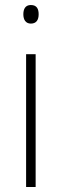

<svg xmlns="http://www.w3.org/2000/svg" viewBox="-20 -745 245 765"><path d="M103 -725C81 -725 73 -709 73 -688C73 -667 82 -651 103 -651C125 -651 134 -666 134 -688C134 -709 127 -725 103 -725ZM122 -529H84V0H122Z"/></svg>

Font: Noto Sans Lao UI SemCond ExtLt
Style: Regular
Weight: 200
Width: 4
Designer: Monotype Design Team
Foundry: Monotype Imaging Inc.
Version: Version 2.000